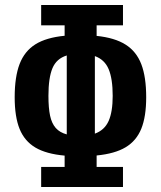

<svg xmlns="http://www.w3.org/2000/svg" viewBox="-20 -745 640 765"><path d="M470 -644H365V-602Q437.5 -594.5 480.5 -567.2Q523.5 -540 543 -489.2Q562.5 -438.5 562.5 -357.5Q562.5 -280.5 543 -232.2Q523.5 -184 480.5 -158.2Q437.5 -132.5 365 -125.5V-80H470V0H144V-80H237.5V-125Q164.5 -131.5 121.2 -157Q78 -182.5 58.2 -231Q38.5 -279.5 38.5 -357.5Q38.5 -439 58.2 -490.2Q78 -541.5 121.2 -568.5Q164.5 -595.5 237.5 -602.5V-644H144V-725H470ZM246 -209.5V-524Q205 -511.5 189 -473.2Q173 -435 173 -363Q173 -315 179.5 -284.2Q186 -253.5 202 -235.2Q218 -217 246 -209.5ZM429 -363Q429 -431 413 -469.2Q397 -507.5 358 -521.5V-212.5Q396.5 -226.5 412.8 -263Q429 -299.5 429 -363Z"/></svg>

Font: JuliaMono ExtraBold
Style: Regular
Weight: 800
Monospace: yes
Designer: cormullion
Foundry: corm
Version: Version 0.055; ttfautohint (v1.8.4)